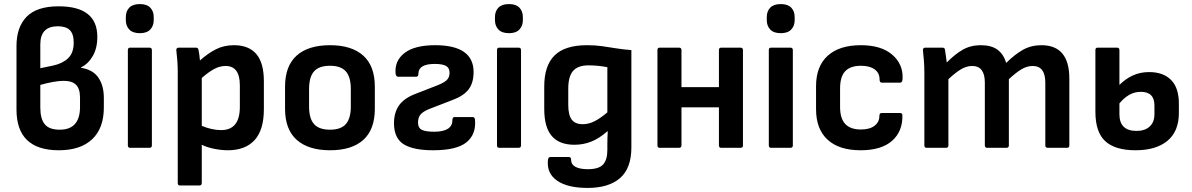

<svg xmlns="http://www.w3.org/2000/svg" viewBox="-20 -726 5853 943"><path d="M269 12Q61 12 61 -188V-500Q61 -593 111 -644Q161 -695 268 -695Q458 -695 458 -545Q458 -489 435.5 -450.5Q413 -412 378 -395V-393Q436 -384 463 -345Q490 -306 490 -245V-198Q490 -96 432.5 -42Q375 12 269 12ZM178 -391 241 -404Q287 -414 314.5 -440Q342 -466 342 -517Q342 -559 323 -578Q304 -597 264 -597Q178 -597 178 -508ZM273 -89Q324 -89 348.5 -117.5Q373 -146 373 -200V-247Q373 -290 353.5 -309.5Q334 -329 292 -329Q270 -329 240 -323.5Q210 -318 178 -309V-198Q178 -142 200 -115.5Q222 -89 273 -89Z M619 0Q608 0 608 -12V-480Q608 -492 619 -492H714Q726 -492 726 -480V-12Q726 0 714 0ZM667 -563Q632 -563 615 -581Q598 -599 598 -627V-642Q598 -671 615 -688.5Q632 -706 667 -706Q701 -706 718 -688.5Q735 -671 735 -642V-627Q735 -599 718 -581Q701 -563 667 -563Z M864 185Q853 185 853 173V-373Q853 -399 851 -427Q849 -455 846 -479Q845 -492 858 -492H942Q953 -492 955 -481Q957 -472 959 -457Q961 -442 962 -429Q1001 -464 1040.5 -484Q1080 -504 1129 -504Q1202 -504 1239 -460.5Q1276 -417 1276 -327V-190Q1276 -88 1230.5 -38Q1185 12 1099 12Q1068 12 1032.5 5Q997 -2 971 -15V173Q971 185 959 185ZM1088 -402Q1060 -402 1032.5 -387.5Q1005 -373 971 -343V-108Q994 -98 1019 -92.5Q1044 -87 1066 -87Q1158 -87 1158 -201V-307Q1158 -402 1088 -402Z M1601 12Q1495 12 1437.5 -39Q1380 -90 1380 -192V-300Q1380 -402 1437 -453Q1494 -504 1601 -504Q1707 -504 1764 -453Q1821 -402 1821 -300V-192Q1821 -90 1764.5 -39Q1708 12 1601 12ZM1601 -89Q1654 -89 1678.5 -116.5Q1703 -144 1703 -203V-289Q1703 -348 1678.5 -375.5Q1654 -403 1601 -403Q1547 -403 1522.5 -375.5Q1498 -348 1498 -289V-203Q1498 -144 1522.5 -116.5Q1547 -89 1601 -89Z M2107 12Q2011 12 1963.5 -17Q1916 -46 1915 -119Q1915 -173 1939.5 -208Q1964 -243 2018 -264L2131 -308Q2163 -321 2175.5 -334Q2188 -347 2188 -369Q2188 -392 2171 -402Q2154 -412 2115 -412Q2035 -412 2035 -364Q2035 -349 2024 -349H1936Q1925 -349 1923 -364Q1917 -427 1966.5 -465.5Q2016 -504 2117 -504Q2306 -504 2306 -372Q2306 -319 2281.5 -287Q2257 -255 2203 -235L2089 -191Q2057 -178 2045 -163Q2033 -148 2033 -123Q2034 -96 2053.5 -87.5Q2073 -79 2114 -79Q2202 -80 2202 -136Q2202 -151 2212 -151H2301Q2306 -151 2309 -148.5Q2312 -146 2313 -137Q2319 -66 2271 -27Q2223 12 2107 12Z M2432 0Q2421 0 2421 -12V-480Q2421 -492 2432 -492H2527Q2539 -492 2539 -480V-12Q2539 0 2527 0ZM2480 -563Q2445 -563 2428 -581Q2411 -599 2411 -627V-642Q2411 -671 2428 -688.5Q2445 -706 2480 -706Q2514 -706 2531 -688.5Q2548 -671 2548 -642V-627Q2548 -599 2531 -581Q2514 -563 2480 -563Z M2866 197Q2768 197 2716.5 161.5Q2665 126 2671 62Q2672 45 2684 45H2774Q2785 45 2785 59Q2785 82 2806.5 93.5Q2828 105 2867 105Q2921 105 2942 82Q2963 59 2963 11V-20Q2963 -35 2963.5 -50.5Q2964 -66 2965 -81H2963Q2923 -46 2884 -30.5Q2845 -15 2801 -15Q2727 -15 2690 -58Q2653 -101 2653 -191V-301Q2653 -404 2704 -454Q2755 -504 2863 -504Q2904 -504 2938.5 -499Q2973 -494 3007 -488.5Q3041 -483 3081 -480V-2Q3081 100 3025.5 148.5Q2970 197 2866 197ZM2842 -116Q2870 -116 2898 -129.5Q2926 -143 2963 -174V-396Q2917 -405 2871 -405Q2818 -405 2794.5 -377.5Q2771 -350 2771 -291V-211Q2771 -161 2788 -138.5Q2805 -116 2842 -116Z M3220 0Q3209 0 3209 -12V-480Q3209 -492 3220 -492H3315Q3327 -492 3327 -480V-298H3511V-480Q3511 -492 3522 -492H3617Q3629 -492 3629 -480V-12Q3629 0 3617 0H3522Q3511 0 3511 -12V-199H3327V-12Q3327 0 3315 0Z M3767 0Q3756 0 3756 -12V-480Q3756 -492 3767 -492H3862Q3874 -492 3874 -480V-12Q3874 0 3862 0ZM3815 -563Q3780 -563 3763 -581Q3746 -599 3746 -627V-642Q3746 -671 3763 -688.5Q3780 -706 3815 -706Q3849 -706 3866 -688.5Q3883 -671 3883 -642V-627Q3883 -599 3866 -581Q3849 -563 3815 -563Z M4207 12Q4101 12 4044.5 -40Q3988 -92 3988 -190V-303Q3988 -400 4045 -452Q4102 -504 4208 -504Q4308 -504 4362 -457.5Q4416 -411 4413 -341Q4413 -320 4401 -320H4311Q4300 -320 4300 -336Q4300 -368 4275.5 -385.5Q4251 -403 4209 -403Q4157 -403 4131.5 -376.5Q4106 -350 4106 -291V-201Q4106 -144 4131.5 -117Q4157 -90 4208 -90Q4252 -90 4275.5 -108.5Q4299 -127 4299 -156Q4299 -171 4310 -171H4400Q4412 -171 4412 -160Q4414 -81 4361.5 -34.5Q4309 12 4207 12Z M4531 0Q4520 0 4520 -12V-367Q4520 -396 4518 -425Q4516 -454 4513 -479Q4512 -492 4525 -492H4609Q4619 -492 4621 -483Q4623 -469 4625.5 -452.5Q4628 -436 4630 -419Q4669 -459 4708 -481.5Q4747 -504 4797 -504Q4849 -504 4879 -482Q4909 -460 4922 -417Q4963 -458 5003.5 -481Q5044 -504 5095 -504Q5232 -504 5232 -340V-12Q5232 0 5221 0H5126Q5114 0 5114 -12V-320Q5114 -402 5052 -402Q5024 -402 4996.5 -385.5Q4969 -369 4935 -337V-12Q4935 0 4923 0H4829Q4817 0 4817 -12V-320Q4817 -402 4755 -402Q4727 -402 4699.5 -385.5Q4672 -369 4638 -337V-12Q4638 0 4626 0Z M5557 12Q5457 12 5408.5 -32.5Q5360 -77 5360 -177V-480Q5360 -492 5371 -492H5466Q5478 -492 5478 -480V-309Q5507 -338 5543 -355Q5579 -372 5624 -372Q5693 -372 5731.5 -333.5Q5770 -295 5770 -217V-171Q5770 -81 5714 -34.5Q5658 12 5557 12ZM5478 -165Q5478 -83 5562 -83Q5603 -83 5626.5 -104.5Q5650 -126 5650 -165V-208Q5650 -275 5583 -275Q5552 -275 5526 -260Q5500 -245 5478 -218Z"/></svg>

Font: Sofia Sans
Style: Bold
Weight: 700
Designer: Botio Nikoltchev, Ani Petrova
Foundry: lettersoup
Version: Version 4.100; ttfautohint (v1.8.4.7-5d5b)